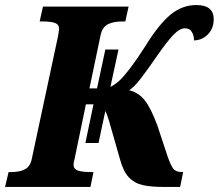

<svg xmlns="http://www.w3.org/2000/svg" viewBox="-40 -740 866 760"><path d="M806 -664Q806 -628 783.5 -604.5Q761 -581 728 -580Q728 -599 719.5 -613.5Q711 -628 692 -628Q671 -628 645.5 -601Q620 -574 584 -522Q542 -461 515.5 -427Q489 -393 471 -383Q508 -374 532.5 -343.5Q557 -313 583 -243L623 -122Q636 -85 646 -72Q656 -59 682 -59H685L673 0H610Q556 0 524 -7.5Q492 -15 470.5 -37.5Q449 -60 436 -106L392 -260Q384 -287 377 -301L350 -174H298L330 -327H300L255 -110Q251 -94 251 -89Q251 -71 268 -65Q285 -59 318 -59H330L318 0H-20L-6 -59H6Q38 -59 59 -70Q80 -81 86 -112L190 -598Q194 -624 194 -625Q194 -643 178 -649Q162 -655 129 -655H117L130 -714H469L456 -655H444Q409 -655 387 -644Q365 -633 358 -600L314 -390H344L377 -544H429L397 -396Q412 -403 433 -421Q474 -461 537 -560Q589 -644 635 -682Q681 -720 737 -720Q806 -720 806 -664Z"/></svg>

Font: Noto Serif NarrowBlack
Style: Italic
Weight: 900
Width: 4
Italic angle: -12°
Designer: Monotype Design Team
Foundry: Monotype Imaging Inc.
Version: Version 1.001